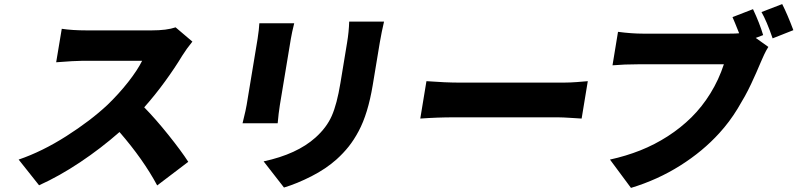

<svg xmlns="http://www.w3.org/2000/svg" viewBox="-20 -857 3908 941"><path d="M840.6 -723 922.9 -653.1Q894.2 -617.9 872.5 -583.1Q837.7 -525.2 789.2 -458.5Q740.8 -391.7 686.8 -331Q742.9 -273.8 805.6 -195.5Q868.3 -117.2 902.7 -63.9L750.4 51.8Q682.2 -75.6 565.7 -209.9Q474.8 -130 372.7 -61.8Q270.6 6.4 171.5 51.1L71.4 -74.9Q186.8 -114.3 305.2 -189.8Q423.7 -265.3 506.7 -343Q562.1 -396.3 608 -454.7Q653.8 -513.1 676.5 -558.9H379.6Q346.6 -558.9 255.3 -551.8L282.7 -715.9Q334.5 -708.1 404.1 -708.1H723.4Q797.6 -708.1 840.6 -723Z M1251.1 -742.9H1421.9Q1410.5 -697.1 1405.5 -666.9L1351.6 -342Q1345.2 -302.2 1340.9 -252.8H1168.7Q1169.7 -258.5 1174.4 -276.8Q1179 -295.1 1182.9 -312.7Q1186.8 -330.3 1188.9 -343L1242.5 -666.9Q1249.6 -712.7 1251.1 -742.9ZM1691.4 -751.1H1862.2Q1850.5 -701.7 1841.3 -648.1L1806.8 -440Q1795.1 -369.7 1777.9 -313.4Q1760.7 -257.1 1737.6 -214Q1714.5 -170.8 1688.7 -138.5Q1663 -106.2 1629.6 -76Q1577.8 -29.5 1506.4 6.9Q1435 43.3 1371.8 62.1L1272 -66.1Q1435.4 -101.2 1526.3 -182.9Q1580.6 -231.5 1606 -289.1Q1631.4 -346.6 1648.4 -449.9L1681.1 -648.1Q1690 -701.3 1691.4 -751.1Z M2039.8 -275.9 2070 -459.2Q2164.1 -452.1 2234.7 -452.1H2741.8Q2756.7 -452.1 2775.2 -452.9Q2793.7 -453.8 2806.1 -454.7Q2818.5 -455.6 2836.8 -457.2Q2855.1 -458.8 2860.8 -459.2L2830.6 -275.9Q2829.5 -275.9 2783.4 -278.9Q2737.2 -282 2713.8 -282H2206.7Q2123.6 -282 2039.8 -275.9Z M3720.2 -685 3683.9 -671.2 3745.7 -627.1Q3740.8 -619.7 3734.9 -608.8Q3729 -598 3725.3 -589.7Q3721.6 -581.3 3715.7 -568.4Q3709.9 -555.4 3708.1 -551.1Q3695.7 -521.7 3686.6 -501.1Q3677.6 -480.5 3661.8 -446.7Q3646 -413 3630.3 -384.9Q3614.7 -356.9 3595.2 -324.6Q3575.6 -292.3 3552.7 -261.7Q3529.8 -231.2 3505.7 -204.9Q3424.7 -115.4 3313.7 -45.5Q3202.8 24.5 3072.4 63.9L2969.5 -74.9Q3047.6 -92 3118.3 -120Q3188.9 -148.1 3252.8 -189.3Q3316.8 -230.5 3369 -282.1Q3421.2 -333.8 3462 -399.9Q3502.8 -465.9 3527.7 -541.9H3106.5Q3040.8 -541.9 2981.9 -536.9L3008.9 -701Q3076 -692.1 3131.4 -692.1H3553.3Q3587.4 -692.1 3602.6 -693.9Q3578.5 -754.6 3570 -773.1L3670.5 -812.1Q3703.1 -742.9 3720.2 -685ZM3712 -797.9 3813.6 -837Q3838.8 -787.6 3868.3 -709.2L3766.7 -669Q3736.9 -755.3 3712 -797.9Z"/></svg>

Font: Karasuma Gothic
Style: Italic
Weight: 900
Italic angle: -9.39999°
Designer: Rasmus Andersson / Ryoko Nishizuka
Foundry: Genbu
Version: Version 1.00